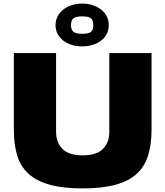

<svg xmlns="http://www.w3.org/2000/svg" viewBox="-20 -1038 920 1068"><path d="M440 10Q330 10 256.5 -10.5Q183 -31 138.5 -71.5Q94 -112 75.5 -173.5Q57 -235 57 -317V-743H292V-303Q292 -246 327 -210Q362 -174 440 -174Q518 -174 553 -210Q588 -246 588 -303V-743H823V-317Q823 -235 804 -173.5Q785 -112 741 -71.5Q697 -31 623 -10.5Q549 10 440 10ZM437 -780Q405 -780 378 -788.5Q351 -797 331.5 -812.5Q312 -828 300.5 -849.5Q289 -871 289 -898Q289 -925 300.5 -947Q312 -969 331.5 -984.5Q351 -1000 378 -1009Q405 -1018 437 -1018Q469 -1018 496 -1009Q523 -1000 543 -984.5Q563 -969 574 -947Q585 -925 585 -898Q585 -871 574 -849.5Q563 -828 543 -812.5Q523 -797 496 -788.5Q469 -780 437 -780ZM437 -850Q474 -850 486.5 -861.5Q499 -873 499 -898Q499 -924 486.5 -935.5Q474 -947 437 -947Q401 -947 388 -935.5Q375 -924 375 -898Q375 -873 388 -861.5Q401 -850 437 -850Z"/></svg>

Font: Encode Sans Wide
Style: Black
Weight: 900
Designer: Pablo Impallari, Andres Torresi
Foundry: Pablo Impallari, Andres Torresi
Version: Version 1.000; ttfautohint (v1.00) -l 8 -r 50 -G 200 -x 14 -